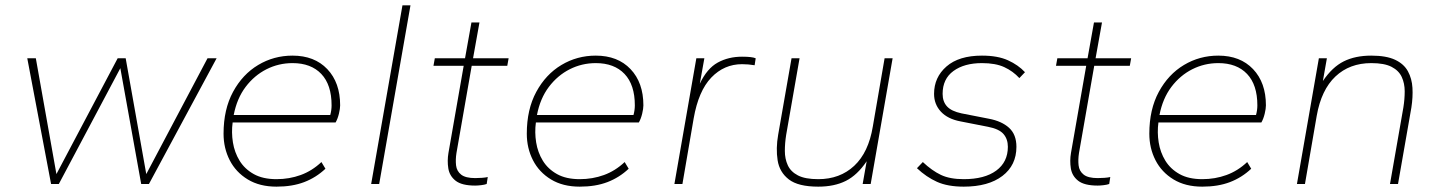

<svg xmlns="http://www.w3.org/2000/svg" viewBox="-20 -688 5386 718"><path d="M171 0 82 -470H114L191 -37L420 -470H450L527 -37L756 -470H790L537 0H508L430 -433L200 0Z M1014 10Q951 10 906.5 -17Q862 -44 839 -89Q816 -134 816 -188Q816 -279 851.5 -344.5Q887 -410 945.5 -445Q1004 -480 1074 -480Q1156 -480 1204 -429.5Q1252 -379 1252 -294Q1252 -282 1247.5 -263Q1243 -244 1235 -230H850Q845 -193 851 -155.5Q857 -118 876 -87Q895 -56 929 -37Q963 -18 1014 -18Q1062 -18 1104.5 -33.5Q1147 -49 1182 -82L1197 -57Q1162 -24 1117.5 -7Q1073 10 1014 10ZM854 -258H1215Q1220 -276 1220 -294Q1220 -371 1181.5 -411.5Q1143 -452 1074 -452Q1022 -452 976.5 -429Q931 -406 898.5 -363Q866 -320 854 -258Z M1368 0 1485 -668H1515L1398 0Z M1757 6Q1707 6 1684 -12Q1661 -30 1656.5 -58.5Q1652 -87 1657 -116L1714 -442H1601L1606 -470H1719L1743 -604H1773L1749 -470H1882L1877 -442H1744L1687 -116Q1683 -91 1685.5 -69.5Q1688 -48 1704.5 -35Q1721 -22 1757 -22Q1769 -22 1782.5 -23Q1796 -24 1804 -26L1800 0Q1792 3 1779 4.5Q1766 6 1757 6Z M2148 10Q2085 10 2040.5 -17Q1996 -44 1973 -89Q1950 -134 1950 -188Q1950 -279 1985.5 -344.5Q2021 -410 2079.5 -445Q2138 -480 2208 -480Q2290 -480 2338 -429.5Q2386 -379 2386 -294Q2386 -282 2381.5 -263Q2377 -244 2369 -230H1984Q1979 -193 1985 -155.5Q1991 -118 2010 -87Q2029 -56 2063 -37Q2097 -18 2148 -18Q2196 -18 2238.5 -33.5Q2281 -49 2316 -82L2331 -57Q2296 -24 2251.5 -7Q2207 10 2148 10ZM1988 -258H2349Q2354 -276 2354 -294Q2354 -371 2315.5 -411.5Q2277 -452 2208 -452Q2156 -452 2110.5 -429Q2065 -406 2032.5 -363Q2000 -320 1988 -258Z M2502 0 2584 -470H2614L2597 -375Q2624 -432 2664 -454Q2704 -476 2755 -476Q2793 -476 2806 -470L2802 -444Q2790 -446 2778.5 -447Q2767 -448 2755 -448Q2688 -448 2640 -398Q2592 -348 2574 -245L2532 0Z M3040 10Q2965 10 2930 -17Q2895 -44 2888 -88.5Q2881 -133 2890 -184L2940 -470H2970L2920 -184Q2915 -153 2915 -123.5Q2915 -94 2926 -70Q2937 -46 2964 -32Q2991 -18 3040 -18Q3121 -18 3174.5 -68Q3228 -118 3244 -215L3288 -470H3318L3236 0H3206L3221 -85Q3186 -33 3143 -11.5Q3100 10 3040 10Z M3584 10Q3524 10 3484 -8Q3444 -26 3409 -59L3431 -82Q3465 -50 3498.5 -34Q3532 -18 3584 -18Q3662 -18 3705.5 -50Q3749 -82 3749 -139Q3749 -168 3732.5 -187Q3716 -206 3674 -214L3572 -234Q3524 -243 3498.5 -270.5Q3473 -298 3473 -337Q3473 -399 3519.5 -439.5Q3566 -480 3652 -480Q3711 -480 3749.5 -462.5Q3788 -445 3813 -418L3792 -396Q3768 -422 3735.5 -437Q3703 -452 3652 -452Q3586 -452 3545.5 -422.5Q3505 -393 3505 -337Q3505 -308 3521.5 -290Q3538 -272 3576 -264L3678 -244Q3726 -235 3753.5 -210Q3781 -185 3781 -139Q3781 -70 3728.5 -30Q3676 10 3584 10Z M4085 6Q4035 6 4012 -12Q3989 -30 3984.5 -58.5Q3980 -87 3985 -116L4042 -442H3929L3934 -470H4047L4071 -604H4101L4077 -470H4210L4205 -442H4072L4015 -116Q4011 -91 4013.5 -69.5Q4016 -48 4032.5 -35Q4049 -22 4085 -22Q4097 -22 4110.5 -23Q4124 -24 4132 -26L4128 0Q4120 3 4107 4.5Q4094 6 4085 6Z M4476 10Q4413 10 4368.5 -17Q4324 -44 4301 -89Q4278 -134 4278 -188Q4278 -279 4313.5 -344.5Q4349 -410 4407.5 -445Q4466 -480 4536 -480Q4618 -480 4666 -429.5Q4714 -379 4714 -294Q4714 -282 4709.5 -263Q4705 -244 4697 -230H4312Q4307 -193 4313 -155.5Q4319 -118 4338 -87Q4357 -56 4391 -37Q4425 -18 4476 -18Q4524 -18 4566.5 -33.5Q4609 -49 4644 -82L4659 -57Q4624 -24 4579.5 -7Q4535 10 4476 10ZM4316 -258H4677Q4682 -276 4682 -294Q4682 -371 4643.5 -411.5Q4605 -452 4536 -452Q4484 -452 4438.5 -429Q4393 -406 4360.5 -363Q4328 -320 4316 -258Z M4830 0 4912 -470H4942L4927 -385Q4962 -437 5005 -458.5Q5048 -480 5108 -480Q5164 -480 5197 -464.5Q5230 -449 5245 -421.5Q5260 -394 5262 -359.5Q5264 -325 5258 -286L5208 0H5178L5228 -286Q5233 -317 5233 -346.5Q5233 -376 5222 -400Q5211 -424 5184 -438Q5157 -452 5108 -452Q5027 -452 4974 -402Q4921 -352 4904 -255L4860 0Z"/></svg>

Font: Gantari Thin
Style: Italic
Weight: 100
Italic angle: -10°
Designer: Anugrah Pasau
Foundry: Lafontype
Version: Version 1.000; ttfautohint (v1.8.4.7-5d5b)